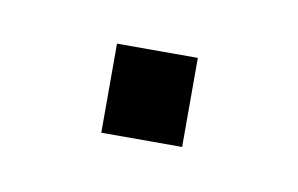

<svg xmlns="http://www.w3.org/2000/svg" viewBox="-28 -101 214 138"><g transform="rotate(10 79.5 -32.5)"><path d="M50 0V-65H109V0Z"/></g></svg>

Font: Geist Thin
Style: Regular
Weight: 400
Designer: Basement.studio, Andrés Briganti, Mateo Zaragoza
Foundry: Basement.studio, Vercel, Andrés Briganti, Guido Ferreyra, Mateo Zaragoza
Version: Version 1.401